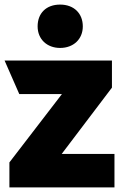

<svg xmlns="http://www.w3.org/2000/svg" viewBox="-29 -817 532 837"><path d="M470 0V-146H240L459 -435V-553H-9L55 -407H241L12 -109V0ZM233 -608C291 -608 332 -646 332 -702C332 -758 294 -797 233 -797C172 -797 135 -759 135 -702C135 -646 176 -608 233 -608Z"/></svg>

Font: Frost ExtraBold
Style: Regular
Weight: 800
Designer: Lee Frost
Foundry: Lee Frost for Ice Communication Norge AS
Version: Version 2.011;hotconv 1.0.107;makeotfexe 2.5.65593